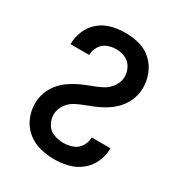

<svg xmlns="http://www.w3.org/2000/svg" viewBox="-176 -864 929 993"><g transform="rotate(30 288.0 -367.5)"><path d="M290 8Q332 8 373 -2Q414 -12 447.5 -38.5Q481 -65 498.5 -104Q516 -143 516 -185V-187H404V-186Q404 -158 388 -133Q372 -108 345 -98.5Q318 -89 290 -89Q261 -89 233 -99.5Q205 -110 189.5 -136Q174 -162 174 -191Q174 -224 193.5 -251.5Q213 -279 242.5 -293.5Q272 -308 302.5 -319Q333 -330 362.5 -344Q392 -358 418 -377Q444 -396 464.5 -422Q485 -448 495.5 -479Q506 -510 506 -542Q506 -584 490 -624Q474 -664 442.5 -692.5Q411 -721 370 -732Q329 -743 287 -743Q246 -743 205.5 -733Q165 -723 133 -696.5Q101 -670 84.5 -631Q68 -592 68 -552V-550H180V-551Q180 -578 194.5 -602Q209 -626 234.5 -636Q260 -646 287 -646Q315 -646 341 -634.5Q367 -623 381 -597.5Q395 -572 395 -544Q395 -512 375 -484Q355 -456 326 -441.5Q297 -427 266.5 -416Q236 -405 206.5 -391Q177 -377 150.5 -358Q124 -339 104 -313.5Q84 -288 73 -257Q62 -226 62 -193Q62 -150 79 -110Q96 -70 129.5 -42Q163 -14 205 -3Q247 8 290 8Z"/></g></svg>

Font: Iosevka Sparkle Semibold
Style: Regular
Weight: 600
Designer: Belleve Invis
Foundry: Belleve Invis
Version: Version 4.5.0; ttfautohint (v1.8.3)